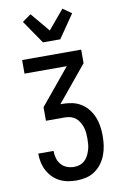

<svg xmlns="http://www.w3.org/2000/svg" viewBox="-106 -832 712 1114"><g transform="rotate(-10 250.0 -275.0)"><path d="M253 223Q227 223 202 218.5Q177 214 154 202.5Q131 191 113 172.5Q95 154 83 131.5Q71 109 65.5 83.5Q60 58 60 33V31H150V32Q150 54 156 74.5Q162 95 176 111.5Q190 128 210.5 135.5Q231 143 253 143Q270 143 286 137.5Q302 132 314.5 120.5Q327 109 335 93.5Q343 78 348 61.5Q353 45 354.5 28Q356 11 356 -6Q356 -23 354.5 -39.5Q353 -56 348 -72Q343 -88 334 -103Q325 -118 312.5 -128.5Q300 -139 283.5 -144Q267 -149 250 -149H137V-229L311 -440H62V-520H410V-440L236 -229H250Q278 -229 306 -223Q334 -217 358 -202Q382 -187 399.5 -164.5Q417 -142 427.5 -116Q438 -90 442 -62Q446 -34 446 -6Q446 23 442 51Q438 79 428 105.5Q418 132 401 155Q384 178 360.5 194Q337 210 309 216.5Q281 223 253 223ZM199 -600 105 -737 156 -773 250 -661 344 -773 395 -737 301 -600Z"/></g></svg>

Font: Iosevka Custom Medium
Style: Regular
Weight: 500
Monospace: yes
Designer: Belleve Invis
Foundry: Belleve Invis
Version: Version 32.5.0; ttfautohint (v1.8.4)